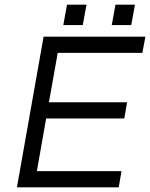

<svg xmlns="http://www.w3.org/2000/svg" viewBox="-20 -808 647 828"><path d="M478 -788H562L546 -700H462ZM269 -788H353L337 -700H253ZM607 -650 594 -580H229L191 -367H528L516 -297H179L139 -70H504L492 0H53L168 -650Z"/></svg>

Font: Overused Grotesk
Style: Italic
Weight: 400
Italic angle: -10°
Version: Version 0.003